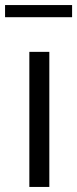

<svg xmlns="http://www.w3.org/2000/svg" viewBox="-40 -739 305 759"><path d="M76 0V-534H155V0ZM-20 -671V-719H245V-671Z"/></svg>

Font: Exo Thin
Style: Regular
Weight: 400
Version: Version 2.000